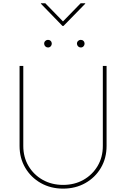

<svg xmlns="http://www.w3.org/2000/svg" viewBox="-20 -1124 759 1155"><path d="M359.4 10.7Q285.2 10.7 225.8 -22.7Q166.5 -56.2 132.1 -114.3Q97.7 -172.4 97.7 -246.1V-727.5H120.1V-246.1Q120.1 -178.7 151.4 -125.7Q182.6 -72.8 236.8 -42.2Q291 -11.7 359.4 -11.7Q428.2 -11.7 482.2 -42.2Q536.1 -72.8 567.4 -125.7Q598.6 -178.7 598.6 -246.1V-727.5H621.1V-246.1Q621.1 -172.4 586.9 -114.3Q552.7 -56.2 493.4 -22.7Q434.1 10.7 359.4 10.7ZM465.8 -838.4Q456.5 -838.4 449.7 -845.2Q442.9 -852.1 442.9 -861.3Q442.9 -871.1 449.7 -877.7Q456.5 -884.3 465.8 -884.3Q475.6 -884.3 482.2 -877.7Q488.8 -871.1 488.8 -861.3Q488.8 -852.1 482.2 -845.2Q475.6 -838.4 465.8 -838.4ZM268.6 -838.4Q259.3 -838.4 252.4 -845.2Q245.6 -852.1 245.6 -861.3Q245.6 -871.1 252.4 -877.7Q259.3 -884.3 268.6 -884.3Q278.3 -884.3 284.9 -877.7Q291.5 -871.1 291.5 -861.3Q291.5 -852.1 284.9 -845.2Q278.3 -838.4 268.6 -838.4ZM252.4 -1104.5 358.9 -995.1 465.3 -1104.5H492.7V-1101.6L361.8 -967.8H356L226.1 -1101.6V-1104.5Z"/></svg>

Font: Inter Thin
Style: Regular
Weight: 250
Designer: Rasmus Andersson
Foundry: rsms
Version: Version 4.001;git-66647c0bb